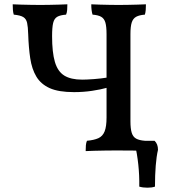

<svg xmlns="http://www.w3.org/2000/svg" viewBox="-20 -699 799 892"><path d="M378 3Q378 -12 379 -24Q380 -36 384 -45Q417 -48 437 -57Q457 -66 466 -88.5Q475 -111 475 -153V-540Q475 -576 469.5 -594.5Q464 -613 450 -621Q436 -629 410 -631Q407 -640 405.5 -652.5Q404 -665 404 -679Q422 -678 443.5 -677.5Q465 -677 487.5 -676.5Q510 -676 531 -676Q553 -676 575 -676.5Q597 -677 618 -677.5Q639 -678 658 -679Q658 -665 657 -652.5Q656 -640 653 -631Q627 -629 612.5 -621Q598 -613 592 -594.5Q586 -576 586 -540V-136Q586 -101 592 -82Q598 -63 612.5 -55Q627 -47 653 -45Q656 -37 657 -24.5Q658 -12 658 3Q639 1 598.5 0.5Q558 0 519 0Q493 0 466 0.5Q439 1 417 1.5Q395 2 378 3ZM324 -271Q252 -271 211 -289.5Q170 -308 149 -343Q128 -378 120.5 -428Q113 -478 111 -540Q110 -574 106 -592.5Q102 -611 88.5 -619.5Q75 -628 44 -631Q41 -640 40 -652.5Q39 -665 39 -679Q56 -678 78 -677.5Q100 -677 123 -676.5Q146 -676 167 -676Q189 -676 210.5 -676.5Q232 -677 253 -677.5Q274 -678 293 -679Q293 -665 292 -652.5Q291 -640 287 -631Q260 -629 246 -621Q232 -613 227 -592.5Q222 -572 222 -531Q222 -456 235 -411.5Q248 -367 278.5 -348Q309 -329 362 -329Q382 -329 416 -331.5Q450 -334 480 -339V-292Q448 -283 407.5 -277Q367 -271 324 -271ZM627 168Q628 117 622.5 65.5Q617 14 607 -27L628 -45H698Q714 -30 714 -3Q707 27 703.5 70.5Q700 114 700 168Q686 173 665 173Q644 173 627 168Z"/></svg>

Font: Vollkorn Medium
Style: Regular
Weight: 500
Designer: Friedrich Althausen
Foundry: Friedrich Althausen
Version: Version 5.000